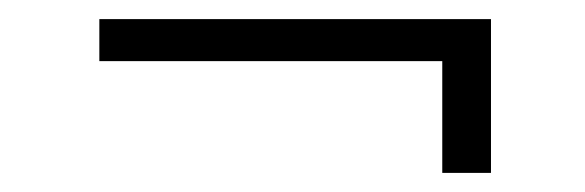

<svg xmlns="http://www.w3.org/2000/svg" viewBox="-20 -328 612 201"><path d="M443 -264V-147H494V-308H84V-264Z"/></svg>

Font: Libre Caslon Text
Style: Regular
Weight: 400
Designer: Pablo Impallari, Rodrigo Fuenzalida
Foundry: Pablo Impallari, Rodrigo Fuenzalida
Version: Version 1.000; ttfautohint (v0.93) -l 8 -r 50 -G 200 -x 14 -